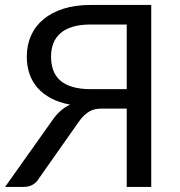

<svg xmlns="http://www.w3.org/2000/svg" viewBox="-22 -736 707 756"><path d="M477 -385V-639.5H335Q293.5 -639.5 264 -630.5Q234.5 -621.5 215.5 -604.8Q196.5 -588 187.8 -564.8Q179 -541.5 179 -513Q179 -483 187.8 -459.2Q196.5 -435.5 215.2 -419Q234 -402.5 263.8 -393.8Q293.5 -385 335 -385ZM573.5 0H477V-308.5H379.5Q366 -308.5 354.2 -306.2Q342.5 -304 331.5 -298Q320.5 -292 309.5 -281.8Q298.5 -271.5 287.5 -255.5L132 -34.5Q123 -18.5 107.5 -9.2Q92 0 71 0H-2L183.5 -261.5Q213.5 -305.5 254 -324Q211 -332 179 -349Q147 -366 125.8 -390.2Q104.5 -414.5 94 -445.5Q83.5 -476.5 83.5 -512.5Q83.5 -558.5 100.2 -596Q117 -633.5 149.2 -660.2Q181.5 -687 228.2 -701.8Q275 -716.5 335 -716.5H573.5Z"/></svg>

Font: Lato 2
Style: Regular
Weight: 400
Designer: Lukasz Dziedzic with Adam Twardoch and Botio Nikoltchev
Foundry: tyPoland Lukasz Dziedzic
Version: Version 2.015; 2015-08-06; http://www.latofonts.com/